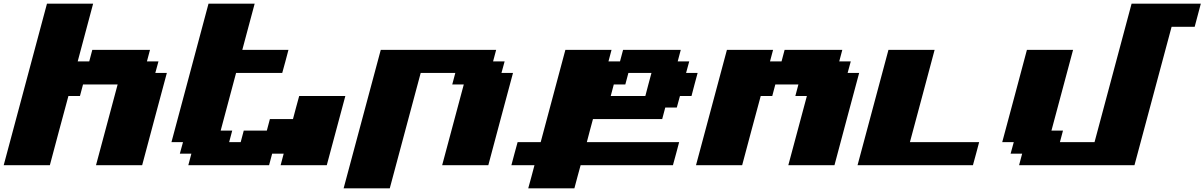

<svg xmlns="http://www.w3.org/2000/svg" viewBox="-20 -895 6524 1040"><path d="M500 0H750Q772 -83 816.7 -250Q861.3 -417 883.8 -500H821.3L838.4 -562.5H775.9L792.5 -625H480L463.4 -562.5H400.9L484.4 -875H234.4Q195.3 -729 117.2 -437.5Q39.1 -146 0 0H250Q266.6 -62.5 300 -187.5Q333.5 -312.5 350.6 -375H413.1L429.7 -437.5H617.2Z M1500 0H1750Q1766.6 -62.5 1800.3 -187.5Q1834 -312.5 1850.6 -375H1600.6Q1594.7 -354 1583.5 -312.3Q1572.3 -270.5 1566.9 -250H1441.9L1425.3 -187.5H1300.3L1283.7 -125H1221.2L1237.8 -187.5H1175.3L1258.8 -500H1508.8Q1514.6 -520.5 1525.9 -562.3Q1537.1 -604 1542.5 -625H1292.5Q1303.7 -667 1325.9 -750Q1348.1 -833 1359.4 -875H1109.4L908.7 -125H971.2L954.1 -62.5H1016.6L1000 0H1437.5L1454.1 -62.5H1516.6Z M1841.3 125H2091.3Q2119.1 20.5 2175 -187.5Q2231 -395.5 2258.8 -500H2446.3L2429.7 -437.5H2492.2L2375 0H2625Q2647 -83 2691.7 -250Q2736.3 -417 2758.8 -500H2696.3L2713.4 -562.5H2650.9L2667.5 -625H2042.5Q2008.8 -500 1941.9 -250Q1875 0 1841.3 125Z M2841.3 125H3091.3Q3096.7 104 3107.9 62.5Q3119.1 21 3125 0H3625Q3630.9 -21 3642.1 -62.5Q3653.3 -104 3658.7 -125H3158.7Q3164.1 -145.5 3175 -187.3Q3186 -229 3191.9 -250H3566.9L3583.5 -312.5H3646L3663.1 -375H3725.6Q3731 -395.5 3741.9 -437.3Q3752.9 -479 3758.8 -500H3696.3L3713.4 -562.5H3650.9L3667.5 -625H3355L3338.4 -562.5H3275.9L3292.5 -625H3042.5Q3020 -542 2975.6 -375Q2931.2 -208 2908.7 -125H2783.7Q2777.8 -104 2766.6 -62.5Q2755.4 -21 2750 0H2875Q2869.6 21 2858.4 62.5Q2847.2 104 2841.3 125ZM3475.6 -375H3288.1L3304.7 -437.5H3367.2L3383.8 -500H3508.8Q3502.9 -479 3491.9 -437.3Q3481 -395.5 3475.6 -375Z M4250 0H4500Q4522 -83 4566.7 -250Q4611.3 -417 4633.8 -500H4571.3L4588.4 -562.5H4525.9L4542.5 -625H4230L4213.4 -562.5H4150.9L4167.5 -625H3917.5Q3889.6 -520.5 3833.7 -312.3Q3777.8 -104 3750 0H4000Q4016.6 -62.5 4050 -187.5Q4083.5 -312.5 4100.6 -375H4163.1L4179.7 -437.5H4304.7L4288.1 -375H4350.6Q4334 -312.5 4300.3 -187.5Q4266.6 -62.5 4250 0Z M4625 0H5250Q5255.9 -21 5267.1 -62.5Q5278.3 -104 5283.7 -125H4908.7Q4931.2 -208.5 4975.8 -375.2Q5020.5 -542 5042.5 -625H4792.5Q4764.6 -520.5 4708.7 -312.3Q4652.8 -104 4625 0Z M5500 0H6125L6326.2 -750H6451.2Q6456.5 -770.5 6467.8 -812.5Q6479 -854.5 6484.4 -875H6109.4L5908.7 -125H5721.2L5737.8 -187.5H5675.3L5792.5 -625H5542.5Q5520.5 -542 5475.8 -375Q5431.2 -208 5408.7 -125H5471.2L5454.1 -62.5H5516.6Z"/></svg>

Font: Faithful 32x
Style: BoldOblique
Weight: 400
Foundry: Faithful Resource Pack
Version: Version 1.0; January 27, 2023